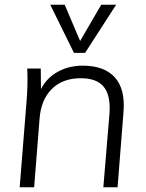

<svg xmlns="http://www.w3.org/2000/svg" viewBox="-20 -790 617 810"><path d="M63 0 92 -362Q98 -431 95 -501H152L153 -396L141 -386Q162 -448 212.5 -480.5Q263 -513 329 -513Q420 -513 464.5 -463.5Q509 -414 501 -317L476 0H416L442 -313Q447 -388 417.5 -424Q388 -460 321 -460Q244 -460 198.5 -414.5Q153 -369 147 -290L124 0ZM407 -770H470L339 -567H292L192 -770H253L318 -617Z"/></svg>

Font: Muli Light
Style: Italic
Weight: 300
Italic angle: -4.541°
Designer: Vernon Adams
Foundry: Vernon Adams
Version: Version 2.100; ttfautohint (v1.8.1.43-b0c9)